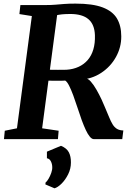

<svg xmlns="http://www.w3.org/2000/svg" viewBox="-20 -771 730 1064"><path d="M2 0 6.5 -46.5 74 -60 156.5 -682 87.5 -693 93 -743H235Q264 -743 287.2 -745Q310.5 -747 336.2 -749Q362 -751 398.5 -751Q493.5 -751 548.8 -730Q604 -709 628 -668.8Q652 -628.5 652 -570Q652.5 -509 622.5 -455Q592.5 -401 540.2 -366.8Q488 -332.5 420.5 -329L452.5 -336Q467 -337.5 483.2 -319Q499.5 -300.5 515 -273.2Q530.5 -246 543 -219.2Q555.5 -192.5 562 -175.5Q575 -145.5 584.5 -122Q594 -98.5 604 -82Q614 -65.5 628 -57Q642 -48.5 663.5 -48L657.5 0H500Q489 0 477.8 -13.5Q466.5 -27 455.5 -50.5Q444.5 -74 433 -105Q421 -139 409.2 -175Q397.5 -211 385.8 -242.8Q374 -274.5 363 -296.2Q352 -318 341.5 -324.5Q339.5 -324 327 -323.8Q314.5 -323.5 297.5 -323.5Q280.5 -323.5 264 -323.8Q247.5 -324 236.5 -324L243.5 -385Q253 -384.5 268.8 -384.2Q284.5 -384 301.2 -384Q318 -384 331.5 -384.2Q345 -384.5 349 -384.5Q386 -387 415.8 -400.8Q445.5 -414.5 466.2 -438.5Q487 -462.5 497.2 -497Q507.5 -531.5 506 -576Q504 -635.5 470.2 -664.5Q436.5 -693.5 369 -693.5Q359.5 -693.5 341.5 -692.8Q323.5 -692 305 -689Q286.5 -686 275 -680.5L301 -721L213.5 -60L305 -46.5L301 0ZM231.5 251 232.5 240.5Q240 235 248.8 220.2Q257.5 205.5 264 187.2Q270.5 169 269.5 153.5Q269 137 261.8 122.8Q254.5 108.5 240 106V69.5L318 37Q349.5 50 361.5 73Q373.5 96 373 129.5Q373 164.5 357.5 195.2Q342 226 321 246.8Q300 267.5 282 272.5Z"/></svg>

Font: Merriweather
Style: Bold Italic
Weight: 700
Italic angle: -7.8°
Version: Version 2.101